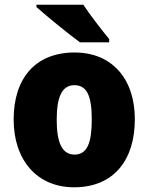

<svg xmlns="http://www.w3.org/2000/svg" viewBox="-20 -786 633 816"><path d="M334 -766H135V-756C175 -720 274 -639 320 -606H444V-620C416 -654 362 -723 334 -766ZM553 -278C553 -461 447 -563 298 -563C129 -563 38 -452 38 -278C38 -107 136 10 295 10C466 10 553 -109 553 -278ZM221 -277C221 -375 244 -424 296 -424C351 -424 370 -375 370 -278C370 -180 351 -129 297 -129C243 -129 221 -181 221 -277Z"/></svg>

Font: Noto Sans Devanagari SemiCondensed Black
Style: Regular
Weight: 900
Width: 4
Designer: Jelle Bosma - Monotype Design Team
Foundry: Monotype Imaging Inc.
Version: Version 2.004